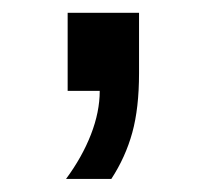

<svg xmlns="http://www.w3.org/2000/svg" viewBox="-20 -141 318 298"><path d="M195.8 -27.3Q195.8 26.9 185.3 64.9Q174.8 103 152.8 136.7H82.5Q107.4 103 121.1 67.9Q134.8 32.7 134.8 0H85V-121.1H195.8Z"/></svg>

Font: Arimo Medium
Style: Regular
Weight: 500
Designer: Steve Matteson
Foundry: Monotype Imaging Inc.
Version: Version 1.33